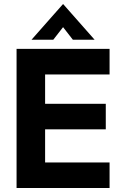

<svg xmlns="http://www.w3.org/2000/svg" viewBox="-20 -942 615 962"><path d="M63 -697H529V-569H206V-422H510V-294H206V-128H529V0H63ZM296 -922 454 -743H345L296 -806L247 -743H138Z"/></svg>

Font: Hanken Grotesk ExtraBold
Style: Regular
Weight: 800
Designer: Alfredo Marco Pradil
Foundry: Hanken Design Co.
Version: Version 3.014